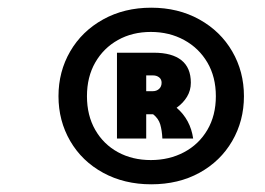

<svg xmlns="http://www.w3.org/2000/svg" viewBox="-20 -762 690 499"><path d="M284 -625H380Q427 -625 451.5 -605.5Q476 -586 476 -547Q476 -527 466 -510.5Q456 -494 439 -482Q475 -451 482 -402H402Q401 -423 396.5 -438.5Q392 -454 378 -465H360V-402H284ZM373 -742Q443 -742 498 -711.5Q553 -681 583.5 -628.5Q614 -576 614 -512Q614 -448 583.5 -395.5Q553 -343 498.5 -313Q444 -283 373 -283Q303 -283 248 -313Q193 -343 162.5 -395.5Q132 -448 132 -512Q132 -576 162.5 -628.5Q193 -681 248 -711.5Q303 -742 373 -742ZM372 -346Q420 -346 458.5 -366.5Q497 -387 519 -424.5Q541 -462 541 -512Q541 -562 519 -599.5Q497 -637 458.5 -658Q420 -679 372 -679Q324 -679 286.5 -658Q249 -637 227.5 -599.5Q206 -562 206 -512Q206 -462 227.5 -424.5Q249 -387 286.5 -366.5Q324 -346 372 -346ZM377 -525Q387 -525 393.5 -531Q400 -537 400 -547Q400 -556 393.5 -561Q387 -566 378 -566H360V-525Z"/></svg>

Font: Azeret Mono Black
Style: Italic
Weight: 900
Italic angle: -12°
Designer: Martin Vácha
Foundry: Displaay
Version: Version 1.000; Glyphs 3.0.3, build 3074